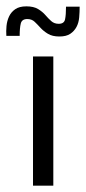

<svg xmlns="http://www.w3.org/2000/svg" viewBox="-52 -585 271 605"><path d="M52 0V-407H116V0ZM-32 -472Q-33 -487 -31.5 -503Q-30 -519 -23.5 -533Q-17 -547 -4 -556Q9 -565 31 -565Q54 -565 68 -556.5Q82 -548 91 -537.5Q100 -527 109.5 -518.5Q119 -510 133 -510Q150 -510 153 -524Q156 -538 156 -564H199Q199 -547 197.5 -530Q196 -513 189 -500Q182 -487 169.5 -478.5Q157 -470 135 -470Q113 -470 99 -478.5Q85 -487 75.5 -497.5Q66 -508 57 -516.5Q48 -525 34 -525Q17 -525 13.5 -511Q10 -497 10 -472Z"/></svg>

Font: Darker Grotesque Light Medium
Style: Regular
Weight: 500
Version: Version 1.000;gftools[0.9.28]